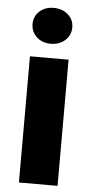

<svg xmlns="http://www.w3.org/2000/svg" viewBox="-55 -813 405 846"><g transform="rotate(5 147.5 -390.0)"><path d="M62 0V-558.1H232.9V0ZM147.9 -621.1Q110.4 -621.1 85.7 -644Q61 -667 61 -701.2Q61 -734.9 85.4 -757.3Q109.9 -779.8 147.9 -779.8Q186.5 -779.8 211.7 -757.3Q236.8 -734.9 236.8 -701.2Q236.8 -667 211.7 -644Q186.5 -621.1 147.9 -621.1Z"/></g></svg>

Font: SVN-Poppins
Style: Bold
Weight: 700
Designer: Ninad Kale (Devanagari), Jonny Pinhorn (Latin)
Foundry: Indian Type Foundry
Version: Version 3.200;PS 1.000;hotconv 16.6.54;makeotf.lib2.5.65590